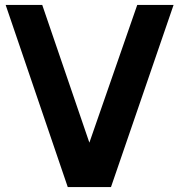

<svg xmlns="http://www.w3.org/2000/svg" viewBox="-20 -762 730 782"><path d="M539 -742 344 -181 152 -742H3L256 0H432L687 -742Z"/></svg>

Font: Cheyenne Sans
Style: Bold
Weight: 700
Designer: The Public Sans project authors (U.S. Web Design System), Libre Franklin designed by Pablo Impallari and Rodrigo Fuenzal
Foundry: The Cheyenne Sans Project Authors
Version: Version 2.007